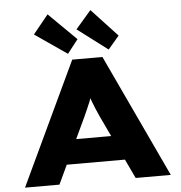

<svg xmlns="http://www.w3.org/2000/svg" viewBox="-62 -1030 1027 1089"><g transform="rotate(-5 451.0 -485.5)"><path d="M36 0 366 -700H538L866 0H666L492 -368Q481 -393 472 -414Q463 -435 456 -454.5Q449 -474 442.5 -493.5Q436 -513 431 -533L469 -534Q463 -512 456.5 -492Q450 -472 442 -452.5Q434 -433 425 -412.5Q416 -392 405 -368L232 0ZM193 -109 254 -249H648L682 -109ZM577 -739 405 -869 493 -971 640 -813ZM345 -735 162 -861 249 -968 406 -813Z"/></g></svg>

Font: Lexend Peta ExtraBold
Style: Regular
Weight: 800
Version: Version 1.007